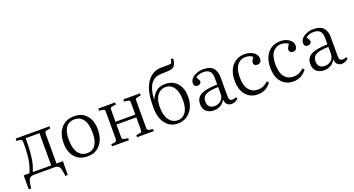

<svg xmlns="http://www.w3.org/2000/svg" viewBox="-54 -1526 4468 2421"><g transform="rotate(-20 2180.0 -315.5)"><path d="M512 152 502 88Q494 39 477.5 19.5Q461 0 415 0H151Q103 0 85 20.5Q67 41 61 85L51 151H19V-37H96Q120 -90 133.5 -145Q147 -200 152.5 -267Q158 -334 158 -422Q158 -448 153 -458.5Q148 -469 131 -471L79 -478L84 -507H536V-478L489 -471Q470 -469 464.5 -460.5Q459 -452 459 -432V-36H545L543 147ZM141 -37 388 -36V-469H203Q203 -392 200 -328Q197 -264 189 -217Q183 -165 171.5 -123.5Q160 -82 141 -37Z M861 14Q753 14 692 -56Q631 -126 631 -246Q631 -373 695 -447Q759 -521 872 -521Q942 -521 992 -489.5Q1042 -458 1069 -400.5Q1096 -343 1096 -266Q1096 -137 1033.5 -61.5Q971 14 861 14ZM872 -26Q943 -26 981.5 -81Q1020 -136 1020 -246Q1020 -362 978.5 -422Q937 -482 860 -482Q787 -482 747 -429Q707 -376 707 -266Q707 -147 750.5 -86.5Q794 -26 872 -26Z M1192 0V-28L1241 -35Q1257 -38 1262 -47.5Q1267 -57 1267 -83V-426Q1267 -451 1262.5 -460Q1258 -469 1242 -471L1189 -479L1194 -507H1417V-479L1364 -471Q1348 -469 1343 -459.5Q1338 -450 1338 -426V-276H1604V-429Q1604 -452 1598.5 -460.5Q1593 -469 1576 -472L1524 -479L1529 -507H1750V-479L1704 -472Q1686 -469 1680.5 -460.5Q1675 -452 1675 -428V-77Q1675 -54 1680.5 -46Q1686 -38 1704 -35L1752 -28V0H1527V-28L1575 -35Q1593 -37 1598.5 -46Q1604 -55 1604 -79V-239H1338V-79Q1338 -56 1343 -47Q1348 -38 1363 -36L1418 -27V0Z M2074 14Q1999 14 1948.5 -24.5Q1898 -63 1872.5 -130Q1847 -197 1848 -283L1849 -331Q1851 -461 1885.5 -547.5Q1920 -634 1979 -677.5Q2038 -721 2112 -721Q2136 -721 2161.5 -721.5Q2187 -722 2220 -722Q2237 -722 2244.5 -726.5Q2252 -731 2256 -743Q2259 -751 2261.5 -762.5Q2264 -774 2266 -783L2295 -776Q2290 -723 2274.5 -694.5Q2259 -666 2220 -656Q2206 -652 2176 -650Q2146 -648 2079 -646Q1992 -643 1945.5 -576.5Q1899 -510 1893 -388L1892 -370Q1921 -437 1968 -473.5Q2015 -510 2088 -510Q2188 -510 2247.5 -443.5Q2307 -377 2307 -261Q2307 -177 2276.5 -115.5Q2246 -54 2193.5 -20Q2141 14 2074 14ZM2087 -25Q2150 -25 2190.5 -80Q2231 -135 2231 -242Q2231 -351 2191 -411.5Q2151 -472 2077 -472Q2011 -472 1968.5 -416.5Q1926 -361 1926 -257Q1926 -144 1970.5 -84.5Q2015 -25 2087 -25Z M2556 14Q2492 14 2454 -21Q2416 -56 2416 -119Q2416 -173 2442.5 -206.5Q2469 -240 2532 -258Q2595 -276 2704 -280V-368Q2704 -431 2675.5 -458.5Q2647 -486 2592 -486Q2560 -486 2531 -476.5Q2502 -467 2487 -452Q2504 -425 2510.5 -411.5Q2517 -398 2517 -389Q2517 -372 2503.5 -360.5Q2490 -349 2468 -349Q2446 -349 2433 -361.5Q2420 -374 2420 -397Q2420 -433 2446 -461Q2472 -489 2513.5 -505Q2555 -521 2600 -521Q2693 -521 2734 -476.5Q2775 -432 2775 -349V-88Q2775 -34 2821 -34Q2844 -34 2872 -47L2881 -24Q2863 -6 2840.5 4Q2818 14 2795 14Q2757 14 2734.5 -8Q2712 -30 2709 -76Q2682 -29 2643.5 -7.5Q2605 14 2556 14ZM2582 -34Q2614 -34 2642 -48.5Q2670 -63 2687 -88.5Q2704 -114 2704 -149V-245Q2588 -243 2538.5 -217Q2489 -191 2489 -129Q2489 -81 2514 -57.5Q2539 -34 2582 -34Z M3146 14Q3047 14 2987 -54.5Q2927 -123 2927 -248Q2927 -334 2956 -395Q2985 -456 3036.5 -488.5Q3088 -521 3155 -521Q3204 -521 3242 -505.5Q3280 -490 3301.5 -463Q3323 -436 3323 -403Q3323 -371 3307.5 -355.5Q3292 -340 3267 -340Q3242 -340 3230 -352Q3218 -364 3218 -383Q3218 -396 3226 -411.5Q3234 -427 3250 -452Q3213 -483 3153 -483Q3089 -483 3045.5 -430Q3002 -377 3002 -265Q3002 -153 3047 -98Q3092 -43 3165 -43Q3209 -43 3244 -59.5Q3279 -76 3305 -102L3326 -80Q3257 14 3146 14Z M3624 14Q3525 14 3465 -54.5Q3405 -123 3405 -248Q3405 -334 3434 -395Q3463 -456 3514.5 -488.5Q3566 -521 3633 -521Q3682 -521 3720 -505.5Q3758 -490 3779.5 -463Q3801 -436 3801 -403Q3801 -371 3785.5 -355.5Q3770 -340 3745 -340Q3720 -340 3708 -352Q3696 -364 3696 -383Q3696 -396 3704 -411.5Q3712 -427 3728 -452Q3691 -483 3631 -483Q3567 -483 3523.5 -430Q3480 -377 3480 -265Q3480 -153 3525 -98Q3570 -43 3643 -43Q3687 -43 3722 -59.5Q3757 -76 3783 -102L3804 -80Q3735 14 3624 14Z M4035 14Q3971 14 3933 -21Q3895 -56 3895 -119Q3895 -173 3921.5 -206.5Q3948 -240 4011 -258Q4074 -276 4183 -280V-368Q4183 -431 4154.5 -458.5Q4126 -486 4071 -486Q4039 -486 4010 -476.5Q3981 -467 3966 -452Q3983 -425 3989.5 -411.5Q3996 -398 3996 -389Q3996 -372 3982.5 -360.5Q3969 -349 3947 -349Q3925 -349 3912 -361.5Q3899 -374 3899 -397Q3899 -433 3925 -461Q3951 -489 3992.5 -505Q4034 -521 4079 -521Q4172 -521 4213 -476.5Q4254 -432 4254 -349V-88Q4254 -34 4300 -34Q4323 -34 4351 -47L4360 -24Q4342 -6 4319.5 4Q4297 14 4274 14Q4236 14 4213.5 -8Q4191 -30 4188 -76Q4161 -29 4122.5 -7.5Q4084 14 4035 14ZM4061 -34Q4093 -34 4121 -48.5Q4149 -63 4166 -88.5Q4183 -114 4183 -149V-245Q4067 -243 4017.5 -217Q3968 -191 3968 -129Q3968 -81 3993 -57.5Q4018 -34 4061 -34Z"/></g></svg>

Font: Literata 36pt Light
Style: Regular
Weight: 300
Designer: Latin by Veronika Burian and Jose Scaglione. Greek by Irene Vlachou. Cyrillic by Vera Evstafieva.
Foundry: TypeTogether
Version: Version 3.002